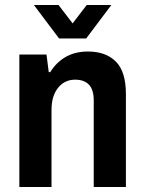

<svg xmlns="http://www.w3.org/2000/svg" viewBox="-20 -744 574 764"><path d="M115 -724H213L269 -651L325 -724H423L323 -591H215ZM57 0V-527H165L174 -457H180Q204 -496 241.5 -517.5Q279 -539 330 -539Q401 -539 441 -499Q481 -459 481 -370V0H353V-344Q353 -387 334 -407Q315 -427 279 -427Q237 -427 211 -394.5Q185 -362 185 -307V0Z"/></svg>

Font: Archivo SemiCondensed
Style: Bold
Weight: 680
Width: 4
Designer: Hector Gatti
Foundry: Omnibus-Type
Version: Version 2.001; ttfautohint (v1.8.3)